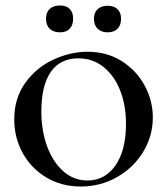

<svg xmlns="http://www.w3.org/2000/svg" viewBox="-20 -669 610 701"><path d="M32 -233Q32 -310 72 -366Q112 -422 174 -451Q236 -480 300 -480Q371 -480 425 -445.5Q479 -411 508.5 -356Q538 -301 538 -240Q538 -173 503 -115Q468 -57 407.5 -22.5Q347 12 275 12Q204 12 148.5 -21.5Q93 -55 62.5 -111Q32 -167 32 -233ZM440 -217Q440 -284 419 -338Q398 -392 358.5 -424Q319 -456 266 -456Q200 -456 165.5 -406.5Q131 -357 131 -262Q131 -191 152.5 -133.5Q174 -76 212 -43Q250 -10 299 -10Q363 -10 401.5 -65Q440 -120 440 -217ZM148 -601Q148 -624 161.5 -636.5Q175 -649 199 -649Q222 -649 234.5 -636.5Q247 -624 247 -601Q247 -577 234.5 -564Q222 -551 199 -551Q175 -551 161.5 -564Q148 -577 148 -601ZM323 -601Q323 -623 336.5 -635.5Q350 -648 373 -648Q396 -648 409 -635.5Q422 -623 422 -601Q422 -577 409 -564Q396 -551 373 -551Q350 -551 336.5 -564Q323 -577 323 -601Z"/></svg>

Font: Cormorant SC SemiBold
Style: Regular
Weight: 600
Designer: Christian Thalmann (Catharsis Fonts)
Foundry: Catharsis Fonts
Version: Version 4.000